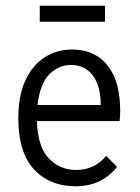

<svg xmlns="http://www.w3.org/2000/svg" viewBox="-20 -641 490 671"><path d="M245 10Q153 10 98.5 -49.5Q44 -109 44 -227Q44 -307 69 -360.5Q94 -414 136.5 -441Q179 -468 233 -468Q281 -468 318.5 -445.5Q356 -423 378 -375.5Q400 -328 400 -251Q400 -242 399.5 -234.5Q399 -227 398 -218H109Q112 -127 151 -87Q190 -47 246 -47Q310 -47 351 -96L389 -58Q335 10 245 10ZM111 -274H332Q332 -340 304.5 -377Q277 -414 228 -414Q185 -414 152.5 -381.5Q120 -349 111 -274ZM119 -565V-621H347V-565Z"/></svg>

Font: Inconsolata SemiCondensed
Style: Regular
Weight: 400
Width: 4
Monospace: yes
Designer: Raph Levien, Cyreal, Brenton Simpson
Foundry: Raph Levien, Cyreal, Google
Version: Version 3.000; ttfautohint (v1.8.2.53-6de2)